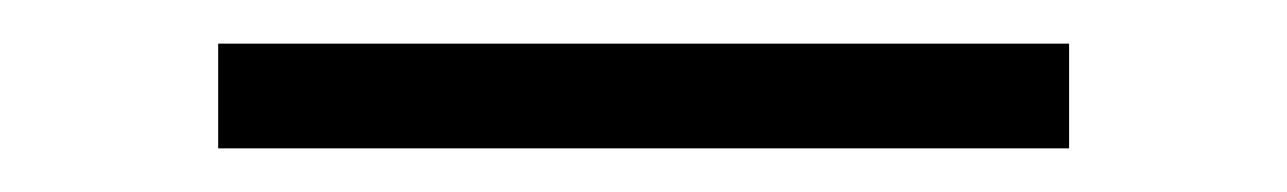

<svg xmlns="http://www.w3.org/2000/svg" viewBox="-20 -369 590 88"><path d="M80 -301V-349H470V-301Z"/></svg>

Font: Lode Dark
Style: Regular
Weight: 400
Monospace: yes
Designer: Belleve Invis
Foundry: Belleve Invis
Version: Version 29.2.0; ttfautohint (v1.8.3)